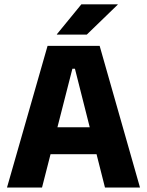

<svg xmlns="http://www.w3.org/2000/svg" viewBox="-20 -846 663 866"><path d="M169.5 0H11.5L194.5 -639H429.5L611.5 0H453.5L318 -536H306.5ZM455 -150.5H167V-272H455ZM236.5 -691.5 347 -826.5H511V-825L371.5 -690H236.5Z"/></svg>

Font: Anek Malayalam Medium
Style: Bold
Weight: 700
Version: Version 1.003